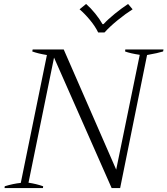

<svg xmlns="http://www.w3.org/2000/svg" viewBox="-20 -950 846 970"><path d="M382 -903 415 -930Q439 -909 461.5 -881Q484 -853 498 -828H503Q526 -853 560 -880.5Q594 -908 627 -930L650 -903Q615 -881 575 -848.5Q535 -816 508 -786H476Q461 -817 434.5 -849Q408 -881 382 -903ZM4 -9Q46 -22 85 -26L217 -672Q173 -679 143 -690L145 -700H302L567 -93L686 -673Q639 -680 612 -690L613 -700H806L804 -690Q779 -682 723 -672L587 0H544L253 -659L124 -27Q164 -21 198 -9L197 0H3Z"/></svg>

Font: Trirong Light
Style: Italic
Weight: 300
Italic angle: -12°
Designer: Katatrad Team
Foundry: CadsonDemak
Version: Version 1.001